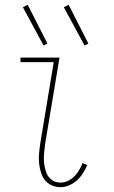

<svg xmlns="http://www.w3.org/2000/svg" viewBox="-20 -769 472 797"><path d="M231 8Q255 8 278 -5Q301 -18 316.5 -39Q332 -60 342 -84L323 -92Q315 -72 302.5 -53.5Q290 -35 271 -23Q252 -11 231 -11Q210 -11 194 -23Q178 -35 171.5 -54Q165 -73 163 -93Q161 -113 163 -134Q165 -155 168 -176L227 -530H65V-511H203L148 -179Q144 -154 142 -130Q140 -106 143.5 -82Q147 -58 156.5 -37Q166 -16 186.5 -4Q207 8 231 8ZM331 -580 347 -588 265 -749 245 -739ZM161 -580 177 -588 95 -749 75 -739Z"/></svg>

Font: Iosevka Sparkle Thin
Style: Italic
Weight: 100
Italic angle: -9°
Designer: Belleve Invis
Foundry: Belleve Invis
Version: Version 4.5.0; ttfautohint (v1.8.3)